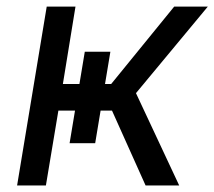

<svg xmlns="http://www.w3.org/2000/svg" viewBox="-20 -566 654 586"><path d="M32.2 0 122.6 -545.9H210.4L171.9 -309.6H319.3L511.7 -545.9H614.3L395 -281.7L526.9 0H424.3L321.8 -228.5H158.2L120.1 0ZM238.8 -408.2H316.9L270.5 -128.9H192.4Z"/></svg>

Font: Inter
Style: Italic
Weight: 400
Italic angle: -9.3988°
Designer: Rasmus Andersson
Foundry: rsms
Version: Version 4.001;git-66647c0bb